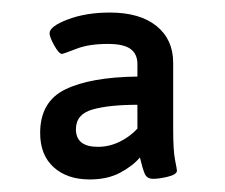

<svg xmlns="http://www.w3.org/2000/svg" viewBox="-20 -727 359 306"><path d="M44 -515Q44 -565 84 -584.5Q124 -604 199 -605V-625Q199 -641 188 -649Q177 -657 152 -657Q122 -657 102.5 -649.5Q83 -642 79 -641Q74 -641 66.5 -654.5Q59 -668 59 -674Q59 -685 88 -696Q117 -707 155 -707Q203 -707 229.5 -685.5Q256 -664 256 -627V-521Q256 -487 259 -472Q262 -457 262 -455Q262 -449 248 -445.5Q234 -442 224 -442Q214 -442 210.5 -450.5Q207 -459 203 -476Q191 -462 171 -451.5Q151 -441 123 -441Q87 -441 65.5 -460.5Q44 -480 44 -515ZM199 -522V-560Q154 -560 127.5 -552.5Q101 -545 101 -521Q101 -493 136 -493Q154 -493 170.5 -501Q187 -509 199 -522Z"/></svg>

Font: Asap-Medium
Style: Regular
Weight: 500
Designer: Pablo Cosgaya
Foundry: Omnibus-Type
Version: Version 2.000; ttfautohint (v1.8)